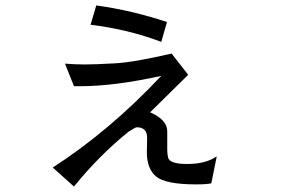

<svg xmlns="http://www.w3.org/2000/svg" viewBox="-20 -671 1040 706"><path d="M276 -354Q400 -354 573 -392Q382 -189 174 -55L252 15Q344 -99 453 -187Q478 -203 483 -203Q521 -203 521 -164L520 -112Q520 -50 554 -22Q589 7 701 7Q741 7 757 3L777 -96Q736 -68 669 -68Q603 -68 598 -92Q595 -106 595 -119V-187Q596 -230 532 -258L672 -396L611 -474Q468 -441 400 -438Q331 -434 292 -434Q253 -434 219 -437L252 -354ZM573 -517 594 -590Q465 -633 334 -651L313 -580Q452 -563 573 -517Z"/></svg>

Font: Sawarabi Gothic
Style: Regular
Weight: 400
Designer: mshio (mshio@users.sourceforge.jp)
Version: Version 20141215